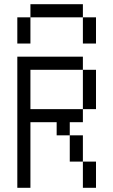

<svg xmlns="http://www.w3.org/2000/svg" viewBox="-20 -895 540 915"><path d="M62.5 -625Q62.5 -625 62.5 0H125V-312.5H250V-250H312.5Q312.5 -250 312.5 -125H375Q375 -125 375 0H437.5Q437.5 0 437.5 -125H375Q375 -125 375 -250H312.5V-312.5H375V-375H125V-562.5H375V-375H437.5V-562.5H375V-625ZM62.5 -812.5Q62.5 -812.5 62.5 -687.5H125Q125 -687.5 125 -812.5ZM375 -812.5Q375 -812.5 375 -687.5H437.5Q437.5 -687.5 437.5 -812.5ZM125 -812.5H375V-875H125Z"/></svg>

Font: CalcUnifontExMono
Style: Regular
Weight: 500
Version: Version 15.0.06